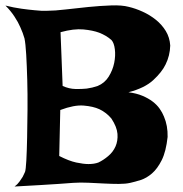

<svg xmlns="http://www.w3.org/2000/svg" viewBox="-35 -719 686 718"><path d="M-14.6 -698.2Q16.6 -690.4 44.9 -686.5Q73.2 -682.6 94.7 -680.7Q120.1 -677.7 141.6 -678.7Q168.9 -678.7 210.4 -683.6Q252 -688.5 295.9 -692.9Q339.8 -697.3 380.4 -698.7Q420.9 -700.2 446.3 -693.4Q471.7 -687.5 498.5 -675.3Q525.4 -663.1 547.9 -645Q570.3 -627 585 -603Q599.6 -579.1 601.6 -548.8Q600.6 -510.7 584 -477.5Q570.3 -449.2 538.1 -419.4Q505.9 -389.6 445.3 -374Q475.6 -370.1 497.6 -360.8Q519.5 -351.6 535.6 -339.4Q551.8 -327.1 562 -312.5Q572.3 -297.9 578.1 -283.2Q592.8 -249 591.8 -207Q585.9 -152.3 569.8 -120.1Q553.7 -87.9 533.2 -70.3Q512.7 -52.7 491.2 -45.9Q469.7 -39.1 452.1 -35.2Q434.6 -31.2 409.2 -31.2Q383.8 -31.2 355 -32.7Q326.2 -34.2 295.9 -35.6Q265.6 -37.1 238.3 -35.2Q215.8 -33.2 183.6 -31.2Q156.2 -29.3 115.2 -26.9Q74.2 -24.4 19.5 -21.5Q30.3 -29.3 37.6 -39.6Q44.9 -49.8 49.8 -57.6Q54.7 -67.4 58.6 -76.2Q61.5 -84 63.5 -119.1Q65.4 -154.3 66.4 -203.6Q67.4 -252.9 67.9 -310.1Q68.4 -367.2 66.9 -420.4Q65.4 -473.6 63 -515.1Q60.5 -556.6 56.6 -575.2Q50.8 -595.7 41 -617.2Q33.2 -635.7 19 -657.2Q4.9 -678.7 -14.6 -698.2ZM191.4 -598.6Q191.4 -594.7 192.4 -572.3Q193.4 -552.7 194.8 -512.2Q196.3 -471.7 199.2 -397.5Q223.6 -386.7 247.1 -386.2Q270.5 -385.7 289.1 -387.7Q310.5 -390.6 330.1 -397.5Q356.4 -408.2 371.6 -432.6Q386.7 -457 392.1 -483.9Q397.5 -510.7 394.5 -534.7Q391.6 -558.6 381.8 -569.3Q363.3 -585.9 335.9 -596.7Q312.5 -605.5 276.9 -608.9Q241.2 -612.3 191.4 -598.6ZM186.5 -135.7Q222.7 -117.2 250 -111.3Q277.3 -105.5 295.9 -105.5Q317.4 -105.5 333 -111.3Q351.6 -120.1 369.6 -135.3Q387.7 -150.4 397 -171.4Q406.2 -192.4 404.3 -218.3Q402.3 -244.1 381.8 -275.4Q363.3 -297.9 336.9 -310.5Q313.5 -321.3 277.8 -324.2Q242.2 -327.1 190.4 -307.6Z"/></svg>

Font: Irish Growler
Style: Regular
Weight: 400
Designer: Squid
Foundry: Font Diner, Inc DBA Sideshow
Version: Version 1.000